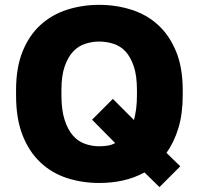

<svg xmlns="http://www.w3.org/2000/svg" viewBox="-20 -733 811 783"><path d="M384.5 13.2Q436.2 13.2 482.3 2.8Q528.5 -7.7 569.3 -29.8L630.3 30L715.2 -54.8L658.8 -109.7Q690 -152.7 707.6 -210.9Q725.2 -269.2 725.2 -345V-365Q725.2 -457.7 698 -523.4Q670.8 -589.2 624.5 -631.4Q578.2 -673.7 515.8 -693.4Q453.5 -713.2 384.5 -713.2Q315.5 -713.2 253.7 -693.4Q191.8 -673.7 145.3 -631.4Q98.8 -589.2 72.2 -523.4Q45.5 -457.7 45.5 -365V-345Q45.5 -248.3 72.2 -181.1Q98.8 -113.8 145.3 -70.2Q191.8 -26.7 253.7 -6.7Q315.5 13.2 384.5 13.2ZM384.5 -136.5Q355.3 -136.5 327.3 -146.2Q299.3 -155.8 278.2 -179.3Q257 -202.8 243.8 -243.3Q230.5 -283.7 230.5 -345V-365Q230.5 -424.2 243.8 -462.2Q257 -500.2 278.2 -522.7Q299.3 -545.2 327.3 -554.3Q355.3 -563.5 384.5 -563.5Q414.8 -563.5 443.2 -554.3Q471.5 -545.2 492.2 -522.7Q512.8 -500.2 525.7 -462.2Q538.5 -424.2 538.5 -365V-345Q538.5 -313.5 535.2 -288.8Q531.8 -264 526.3 -243.5L440.3 -329.7L355.5 -244.8L449.7 -149.5Q434.7 -141.5 418.2 -139Q401.8 -136.5 384.5 -136.5Z"/></svg>

Font: Golos Text VF
Style: Regular
Weight: 400
Designer: A.Korolkova, Vitaly Kuzmin
Foundry: ParaType Ltd
Version: Version 2.005